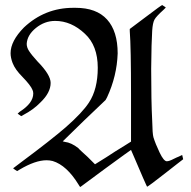

<svg xmlns="http://www.w3.org/2000/svg" viewBox="-20 -716 758 762"><path d="M280 -685Q363 -685 405 -638.5Q447 -592 447 -504Q444 -414 405 -330L399 -319Q370 -292 313.5 -237.5Q257 -183 229 -155L237 -153Q263 -150 291 -128Q291 -127 304.5 -114.5Q318 -102 328 -93L357 -64L402 -92Q438 -116 473 -137L500 -154V-339Q500 -528 495 -593V-601L559 -649Q621 -696 624 -696L625 -695Q638 -687 638 -686L629 -677Q600 -651 593 -638Q586 -625 584 -594Q581 -550 580 -443Q580 -314 584 -238Q585 -184 589 -171Q597 -145 613.5 -110.5Q630 -76 642 -76Q647 -76 654 -78.5Q661 -81 669.5 -85.5Q678 -90 681 -91Q687 -93 703 -101L707 -84Q698 -77 683 -65.5Q668 -54 637 -29.5Q606 -5 585 10.5Q564 26 564 25Q564 27 548 -9.5Q532 -46 516 -84L500 -121Q499 -121 399 -48L299 26Q297 26 292 17Q245 -60 189 -77Q177 -80 165 -80Q120 -80 58 -43L48 -37L40 -42L32 -48L65 -73Q182 -160 241 -211Q307 -269 333 -309Q368 -362 368 -447Q368 -535 317 -582Q263 -633 199 -633Q157 -633 122.5 -605Q88 -577 86 -542Q86 -528 95 -514Q106 -497 129 -472Q181 -419 181 -387Q181 -348 140 -309Q113 -281 73 -260L64 -255Q52 -263 50 -265L59 -273Q112 -307 112 -345Q112 -353 109 -359Q102 -377 69 -411Q40 -440 30 -466Q22 -487 22 -505Q22 -553 75 -607Q158 -685 271 -685Z"/></svg>

Font: KaTeX_Fraktur
Style: Regular
Weight: 400
Version: Version 1.1; ttfautohint (v1.3)